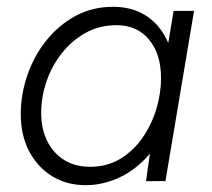

<svg xmlns="http://www.w3.org/2000/svg" viewBox="-20 -532 623 564"><path d="M409 0 422 -93 490 -500H550L466 0ZM232 12Q176 12 133 -14.5Q90 -41 65.5 -88Q41 -135 41 -196Q41 -255 60.5 -311.5Q80 -368 116 -413Q152 -458 201.5 -485Q251 -512 312 -512Q368 -512 408 -486.5Q448 -461 470 -415Q492 -369 492 -308Q492 -228 469.5 -168Q447 -108 409 -68Q371 -28 325 -8Q279 12 232 12ZM245 -42Q294 -42 332.5 -65Q371 -88 398 -126.5Q425 -165 439 -211Q453 -257 453 -303Q453 -373 418 -415.5Q383 -458 322 -458Q272 -458 231.5 -435.5Q191 -413 161.5 -375.5Q132 -338 116.5 -292.5Q101 -247 101 -200Q101 -130 140 -86Q179 -42 245 -42Z"/></svg>

Font: Figtree Light Light
Style: Italic
Weight: 300
Italic angle: -9.5°
Version: Version 2.000